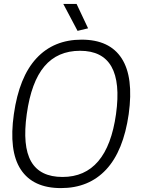

<svg xmlns="http://www.w3.org/2000/svg" viewBox="-20 -953 731 983"><path d="M377 -795 304 -933H372L431 -808ZM292 10Q149 10 86.5 -85Q24 -180 51 -369Q78 -559 166.5 -654.5Q255 -750 398 -750Q541 -750 603 -654Q665 -558 639 -369Q612 -180 523.5 -85Q435 10 292 10ZM300 -47Q529 -47 574 -369Q619 -693 390 -693Q275 -693 207.5 -613.5Q140 -534 117 -369Q94 -205 139.5 -126Q185 -47 300 -47Z"/></svg>

Font: Plata Sans Light
Style: Italic
Weight: 300
Italic angle: -8°
Designer: Pablo Impallari, Andres Torresi, & Cristiano Sobral
Foundry: Pablo Impallari, Andres Torresi, & Cristiano Sobral
Version: Version 1.00;December 28, 2019;FontCreator 12.0.0.2547 64-bi